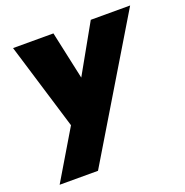

<svg xmlns="http://www.w3.org/2000/svg" viewBox="-123 -572 870 903"><g transform="rotate(-20 312.0 -120.5)"><path d="M624 -460H427L292 -220L240 -460H38L170 -26L24 219H216Z"/></g></svg>

Font: Jost* Black
Style: Italic
Weight: 900
Italic angle: -10°
Version: Version 3.7